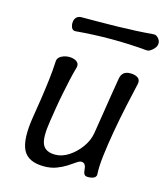

<svg xmlns="http://www.w3.org/2000/svg" viewBox="-108 -790 759 879"><g transform="rotate(15 272.0 -350.0)"><path d="M428 -25Q430 -12 420 -5Q410 2 389 2Q376 2 371.5 -5.5Q367 -13 366 -27Q365 -42 359.5 -50Q354 -58 343 -58Q334 -58 320 -48Q306 -38 286.5 -25.5Q267 -13 241 -3Q215 7 182 7Q106 7 82 -41.5Q58 -90 76 -200Q83 -242 90 -288.5Q97 -335 102.5 -381Q108 -427 110 -469Q110 -482 118 -490Q126 -498 138.5 -502.5Q151 -507 165 -507Q180 -507 191 -502.5Q202 -498 207.5 -490Q213 -482 210 -469Q201 -438 193.5 -403.5Q186 -369 179 -334.5Q172 -300 166.5 -266Q161 -232 156 -200Q143 -119 157.5 -88.5Q172 -58 218 -58Q250 -58 281.5 -78.5Q313 -99 336.5 -131.5Q360 -164 366 -200Q373 -242 380 -288Q387 -334 394.5 -380Q402 -426 409 -468Q412 -488 423.5 -497.5Q435 -507 455 -507Q478 -507 491 -497.5Q504 -488 500 -469Q488 -417 474.5 -354.5Q461 -292 450 -229Q439 -166 432.5 -112.5Q426 -59 428 -25ZM543 -667Q542 -658 534 -648.5Q526 -639 516.5 -633Q507 -627 498 -628Q333 -643 162 -628Q148 -627 142.5 -640Q137 -653 139 -667V-668Q141 -682 150 -689.5Q159 -697 172 -697Q256 -697 340.5 -698.5Q425 -700 510 -707Q520 -708 528 -702Q536 -696 540.5 -686.5Q545 -677 543 -668Z"/></g></svg>

Font: Winky Sans Light
Style: Italic
Weight: 300
Italic angle: -8.97852°
Designer: Simon Atzbach
Foundry: typofactur
Version: Version 1.205